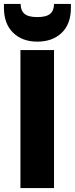

<svg xmlns="http://www.w3.org/2000/svg" viewBox="-42 -957 381 977"><path d="M62 0V-702.1H232.9V0ZM318.8 -917Q318.8 -835 272 -790Q225.1 -745.1 147.9 -745.1Q71.3 -745.1 24.7 -790.5Q-22 -835.9 -22 -918V-937H63Q63 -903.8 82.3 -887Q101.6 -870.1 147.9 -870.1Q194.3 -870.1 213.6 -887Q232.9 -903.8 232.9 -937H318.8Z"/></svg>

Font: SVN-Poppins
Style: Bold
Weight: 700
Designer: Ninad Kale (Devanagari), Jonny Pinhorn (Latin)
Foundry: Indian Type Foundry
Version: Version 3.200;PS 1.000;hotconv 16.6.54;makeotf.lib2.5.65590